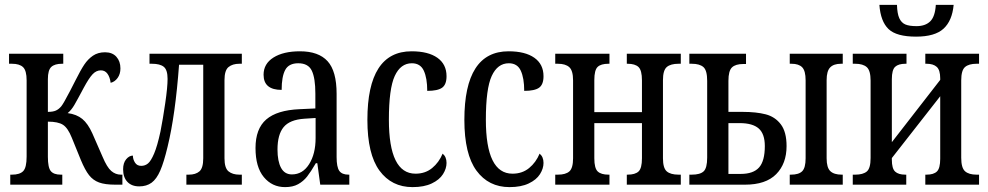

<svg xmlns="http://www.w3.org/2000/svg" viewBox="-20 -756 4045 786"><path d="M22 -41H29Q61 -41 75 -55.5Q89 -70 89 -115V-427Q89 -467 74.5 -481Q60 -495 29 -495H17V-536H239V-495H234Q204 -495 190 -482Q176 -469 176 -432V-298Q197 -298 209 -303.5Q221 -309 231 -321Q240 -332 267 -384Q273 -396 278.5 -406.5Q284 -417 289 -427Q310 -469 325 -491.5Q340 -514 360.5 -528Q381 -542 410 -542Q440 -542 456.5 -523.5Q473 -505 473 -476Q473 -453 461.5 -437Q450 -421 433 -417Q430 -440 420 -454Q410 -468 393 -468Q374 -468 359 -452Q344 -436 323 -397Q297 -348 284.5 -326.5Q272 -305 257 -293Q294 -288 317 -269Q340 -250 358 -210L400 -114Q418 -71 435.5 -56Q453 -41 475 -41H481V0H452Q410 0 385.5 -9Q361 -18 344.5 -39Q328 -60 311 -101L274 -192Q258 -232 238 -245Q218 -258 176 -258V-114Q176 -70 188 -55.5Q200 -41 229 -41H235V0H22Z M484 -63Q484 -89 496.5 -104Q509 -119 524 -119Q524 -104 532.5 -90.5Q541 -77 558 -77Q574 -77 586 -87Q598 -97 611 -127.5Q624 -158 637 -218Q647 -269 656.5 -334Q666 -399 666 -433Q666 -470 650.5 -482.5Q635 -495 602 -495H592V-536H970V-495H960Q932 -495 915.5 -481.5Q899 -468 899 -428V-108Q899 -68 915.5 -54.5Q932 -41 960 -41H970V0H743V-41H753Q781 -41 796.5 -54.5Q812 -68 812 -108V-491H713Q698 -286 666 -155Q651 -92 636 -57.5Q621 -23 600.5 -8Q580 7 550 7Q519 7 501.5 -11.5Q484 -30 484 -63Z M1026 -150Q1026 -229 1070 -267Q1114 -305 1206 -309L1271 -312V-373Q1271 -436 1256.5 -466.5Q1242 -497 1201 -497Q1162 -497 1147.5 -469.5Q1133 -442 1133 -388Q1059 -388 1059 -450Q1059 -495 1099.5 -520.5Q1140 -546 1208 -546Q1284 -546 1321 -505.5Q1358 -465 1358 -372V-113Q1358 -72 1369 -56.5Q1380 -41 1407 -41H1410V0H1291L1279 -88H1273Q1252 -52 1237 -33Q1222 -14 1200.5 -2Q1179 10 1147 10Q1094 10 1060 -31Q1026 -72 1026 -150ZM1272 -191V-273L1226 -270Q1166 -266 1141 -235.5Q1116 -205 1116 -144Q1116 -96 1130.5 -69Q1145 -42 1175 -42Q1219 -42 1245.5 -84Q1272 -126 1272 -191Z M1484 -265Q1484 -546 1665 -546Q1733 -546 1770.5 -519.5Q1808 -493 1808 -444Q1808 -410 1790 -397Q1772 -384 1729 -384Q1729 -436 1715 -466.5Q1701 -497 1666 -497Q1620 -497 1596 -445Q1572 -393 1572 -266Q1572 -45 1681 -45Q1721 -45 1749 -68Q1777 -91 1792 -127Q1808 -114 1808 -89Q1808 -66 1793.5 -43Q1779 -20 1747.5 -5Q1716 10 1669 10Q1583 10 1533.5 -57.5Q1484 -125 1484 -265Z M1881 -265Q1881 -546 2062 -546Q2130 -546 2167.5 -519.5Q2205 -493 2205 -444Q2205 -410 2187 -397Q2169 -384 2126 -384Q2126 -436 2112 -466.5Q2098 -497 2063 -497Q2017 -497 1993 -445Q1969 -393 1969 -266Q1969 -45 2078 -45Q2118 -45 2146 -68Q2174 -91 2189 -127Q2205 -114 2205 -89Q2205 -66 2190.5 -43Q2176 -20 2144.5 -5Q2113 10 2066 10Q1980 10 1930.5 -57.5Q1881 -125 1881 -265Z M2253 -41H2264Q2296 -41 2311 -54.5Q2326 -68 2326 -108V-427Q2326 -467 2310.5 -481Q2295 -495 2264 -495H2253V-536H2475V-495H2471Q2440 -495 2426.5 -482Q2413 -469 2413 -428V-297H2608V-427Q2608 -468 2594 -481.5Q2580 -495 2549 -495H2546V-536H2767V-495H2758Q2725 -495 2709.5 -481.5Q2694 -468 2694 -428V-108Q2694 -68 2709.5 -54.5Q2725 -41 2758 -41H2767V0H2546V-41H2549Q2580 -41 2594 -54Q2608 -67 2608 -108V-252H2413V-108Q2413 -67 2427 -54Q2441 -41 2471 -41H2475V0H2253Z M2802 -41H2812Q2846 -41 2860.5 -54.5Q2875 -68 2875 -111V-425Q2875 -468 2859.5 -481.5Q2844 -495 2812 -495H2802V-536H3034V-494H3023Q2991 -494 2976.5 -480Q2962 -466 2962 -425V-298H3020Q3076 -298 3114.5 -288Q3153 -278 3176.5 -247Q3200 -216 3200 -158Q3200 -86 3157.5 -43Q3115 0 3030 0H2802ZM3213 -41H3218Q3250 -41 3264 -55Q3278 -69 3278 -108V-427Q3278 -466 3264 -480.5Q3250 -495 3220 -495H3213V-536H3430V-495H3423Q3393 -495 3378.5 -480Q3364 -465 3364 -428V-108Q3364 -70 3379 -55.5Q3394 -41 3426 -41H3430V0H3213ZM3012 -44Q3064 -44 3087.5 -70.5Q3111 -97 3111 -158Q3111 -208 3086 -230Q3061 -252 3008 -252H2962V-44Z M3471 -41H3481Q3513 -41 3528.5 -54Q3544 -67 3544 -109V-426Q3544 -467 3528.5 -481Q3513 -495 3481 -495H3471V-536H3691V-495H3687Q3658 -495 3644.5 -482.5Q3631 -470 3631 -432V-174L3829 -429V-435Q3829 -469 3815 -482Q3801 -495 3773 -495H3768V-536H3988V-495H3978Q3946 -495 3930.5 -481.5Q3915 -468 3915 -427V-110Q3915 -69 3930.5 -55Q3946 -41 3978 -41H3988V0H3768V-41H3773Q3802 -41 3815.5 -54Q3829 -67 3829 -106V-362L3631 -109V-102Q3631 -66 3644.5 -53.5Q3658 -41 3686 -41H3690V0H3471ZM3580 -736H3652Q3653 -700 3661.5 -681.5Q3670 -663 3686 -656Q3702 -649 3732 -649Q3768 -649 3788 -668.5Q3808 -688 3811 -736H3884Q3878 -671 3842.5 -638.5Q3807 -606 3730 -606Q3650 -606 3617.5 -637Q3585 -668 3580 -736Z"/></svg>

Font: Noto Serif Cond
Style: Regular
Weight: 400
Width: 3
Designer: Monotype Design Team
Foundry: Monotype Imaging Inc.
Version: Version 1.001